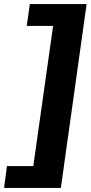

<svg xmlns="http://www.w3.org/2000/svg" viewBox="-55 -820 444 940"><path d="M-35 100 -21 -7H108L205 -693H76L91 -800H369L243 100Z"/></svg>

Font: Pathway Extreme SemiCondensed
Style: Bold Italic
Weight: 700
Width: 4
Italic angle: -8°
Version: Version 1.001;gftools[0.9.26]